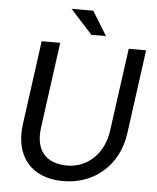

<svg xmlns="http://www.w3.org/2000/svg" viewBox="-58 -905 790 969"><g transform="rotate(5 336.5 -421.0)"><path d="M298 14C454 14 578 -90 600 -254L658 -680H570L512 -258C496 -142 413 -66 312 -66C201 -66 148 -132 164 -247L223 -680H129L71 -254C49 -90 138 14 298 14ZM376 -734H450L375 -856H265Z"/></g></svg>

Font: Ronzino Oblique
Style: Italic
Weight: 400
Italic angle: -8°
Designer: Nunzio Mazzaferro
Foundry: Collletttivo
Version: Version 1.000;Glyphs 3.3 (3337)